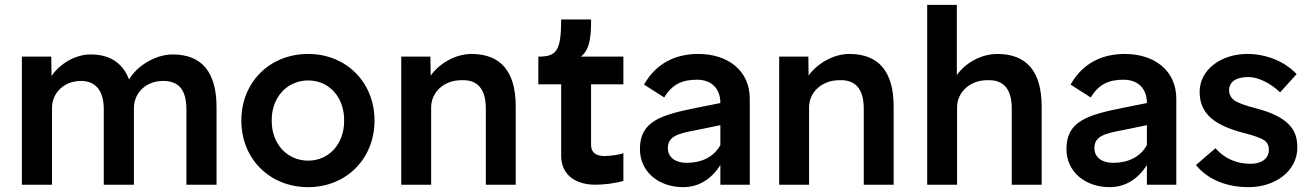

<svg xmlns="http://www.w3.org/2000/svg" viewBox="-20 -760 5394 790"><path d="M70 0H194V-316C194 -379 245 -427 313 -427C374 -427 407 -386 407 -311V0H531V-315C531 -379 582 -427 651 -427C716 -427 747 -390 747 -310V0H871V-318C871 -463 811 -536 690 -536C622 -536 545 -491 511 -433C484 -503 430 -536 353 -536C290 -536 226 -498 192 -447L191 -527H70Z M1248 10C1404 10 1521 -106 1521 -264C1521 -422 1404 -538 1248 -538C1090 -538 973 -422 973 -264C973 -106 1090 10 1248 10ZM1098 -264C1097 -359 1161 -429 1248 -429C1334 -429 1397 -360 1396 -264C1397 -169 1334 -99 1248 -99C1161 -99 1097 -169 1098 -264Z M1631 0H1692H1754V-318C1754 -381 1807 -430 1878 -430C1945 -433 1979 -394 1979 -313V0H2102V-322C2102 -466 2040 -538 1920 -538C1854 -538 1788 -499 1752 -449L1751 -527H1631Z M2545 -16V-130C2529 -123 2490 -118 2467 -118C2436 -118 2412 -130 2412 -163V-413H2545V-527H2370C2412 -558 2412 -629 2412 -680H2289C2289 -549 2269 -527 2195 -527V-413H2289V-119C2289 -42 2346 0 2430 0C2460 0 2512 -5 2545 -16Z M2944 -337V-336L2849 -317C2697 -287 2613 -260 2613 -147C2613 -53 2690 10 2791 10C2853 10 2906 -21 2944 -81V0H3065V-354C3065 -468 2977 -538 2853 -538C2761 -538 2680 -501 2630 -412L2713 -359C2747 -416 2791 -432 2848 -432C2909 -432 2944 -394 2944 -337ZM2728 -151C2728 -200 2772 -211 2842 -224L2944 -245V-163C2916 -112 2864 -90 2805 -90C2761 -90 2728 -111 2728 -151Z M3186 0H3247H3309V-318C3309 -381 3362 -430 3433 -430C3500 -433 3534 -394 3534 -313V0H3657V-322C3657 -466 3595 -538 3475 -538C3409 -538 3343 -499 3307 -449L3306 -527H3186Z M3795 0H3856H3918V-318C3918 -381 3971 -430 4042 -430C4109 -433 4143 -394 4143 -313V0H4266V-322C4266 -466 4204 -538 4084 -538C4017 -538 3952 -501 3917 -451V-740H3795Z M4699 -337V-336L4604 -317C4452 -287 4368 -260 4368 -147C4368 -53 4445 10 4546 10C4608 10 4661 -21 4699 -81V0H4820V-354C4820 -468 4732 -538 4608 -538C4516 -538 4435 -501 4385 -412L4468 -359C4502 -416 4546 -432 4603 -432C4664 -432 4699 -394 4699 -337ZM4483 -151C4483 -200 4527 -211 4597 -224L4699 -245V-163C4671 -112 4619 -90 4560 -90C4516 -90 4483 -111 4483 -151Z M5117 10C5230 10 5318 -58 5318 -153C5318 -192 5308 -223 5283 -248C5257 -275 5214 -297 5149 -314C5102 -326 5073 -337 5059 -347C5045 -357 5038 -371 5037 -387C5037 -424 5066 -443 5117 -443C5157 -443 5209 -417 5247 -380L5315 -455C5268 -506 5192 -538 5112 -538C5005 -538 4916 -474 4916 -382C4916 -344 4927 -313 4950 -287C4977 -256 5025 -232 5097 -213C5142 -202 5170 -191 5183 -182C5195 -173 5201 -160 5201 -144C5201 -108 5171 -86 5126 -86C5071 -86 5021 -105 4981 -150L4901 -81C4948 -23 5024 10 5117 10Z"/></svg>

Font: Easer Grotesk Medium
Style: Regular
Weight: 500
Designer: Boardeaser, Bonnie Shaver-Troup, Thomas Jockin
Foundry: Lexend
Version: Version 1.001;Glyphs 3.1.2 (3151)